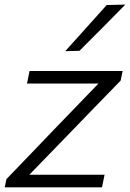

<svg xmlns="http://www.w3.org/2000/svg" viewBox="-32 -798 554 818"><path d="M-12 0 -4.5 -35Q51 -92.5 103.8 -147.5Q156.5 -202.5 202 -250L387.5 -442H83L94 -495.5H490.5L482 -454.5Q457 -429 423.5 -394.5Q390 -360 354 -323Q318 -285.5 285.5 -252L93 -53.5H413.5L402.5 0ZM246 -580Q291 -630.5 335 -679Q378.5 -727.5 422.5 -776.5L502 -778.5Q452.5 -728 403.8 -679Q355 -630 306.5 -581.5Z"/></svg>

Font: Heraclito Light
Style: Italic
Weight: 300
Italic angle: -12°
Designer: Kostas Bartsokas (font) & Cristiano Sobral (main changes)
Foundry: Kostas Bartsokas (font) & Cristiano Sobral (main changes)
Version: Version 1.00;July 8, 2020;FontCreator 13.0.0.2655 64-bit